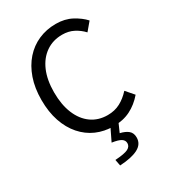

<svg xmlns="http://www.w3.org/2000/svg" viewBox="-235 -866 1107 1240"><g transform="rotate(-30 319.0 -246.0)"><path d="M377.2 13.4Q308.7 13.4 250.5 -12.1Q192.4 -37.7 149.1 -87.1Q105.8 -136.5 81.9 -206.8Q58.1 -277 58.1 -366.2Q58.1 -454.9 82.6 -525.3Q107.2 -595.6 150.9 -645Q194.6 -694.4 254 -720.4Q313.4 -746.4 383.2 -746.4Q450.1 -746.4 501.2 -718.9Q552.3 -691.5 584.2 -656.1L533.9 -596.4Q505.3 -627.3 468.2 -646.3Q431.1 -665.4 384.4 -665.4Q315 -665.4 262.8 -629.3Q210.6 -593.3 181.9 -526.9Q153.3 -460.4 153.3 -368.5Q153.3 -276.2 181.2 -208.8Q209.1 -141.3 260.3 -104.7Q311.5 -68 381.2 -68Q433.5 -68 474.8 -89.9Q516.1 -111.7 551.2 -150.7L601.9 -92.3Q558.6 -41.6 503.8 -14.1Q449 13.4 377.2 13.4ZM286.9 253.4 278.1 207.4Q348.4 202.8 374 189.9Q399.6 177 399.6 152Q399.6 130.5 380.3 117.9Q361 105.2 312.9 98.2L361.9 -3.2H421.6L388.6 71.4Q427.1 80.2 448.5 98.1Q469.9 116 469.9 150.1Q469.9 199.1 422.5 224Q375.1 248.8 286.9 253.4Z"/></g></svg>

Font: Noto Sans TC Thin
Style: Regular
Weight: 100
Designer: Ryoko NISHIZUKA 西塚涼子 (kana, bopomofo & ideographs); Paul D. Hunt (Latin, Greek & Cyrillic); Sandoll Communications 산돌커뮤니
Foundry: Adobe
Version: Version 2.004-H2;hotconv 1.0.118;makeotfexe 2.5.65603